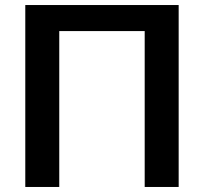

<svg xmlns="http://www.w3.org/2000/svg" viewBox="-20 -743 810 763"><path d="M690 0H555V-619.5H215.5V0H80.5V-723H690Z"/></svg>

Font: Lato
Style: Bold
Weight: 700
Designer: Lukasz Dziedzic
Foundry: tyPoland Lukasz Dziedzic
Version: Version 2.007; 2014-02-27